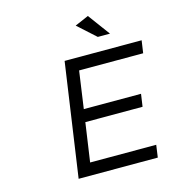

<svg xmlns="http://www.w3.org/2000/svg" viewBox="-131 -1034 1049 1144"><g transform="rotate(-15 394.0 -461.5)"><path d="M211.9 0 313 -700.2H788.1L776.9 -623H381.8L349.1 -393.1H702.1L690.9 -315.9H337.9L303.2 -76.2H710.9L700.2 0ZM431.2 -886.2 516.1 -922.9 616.2 -787.1H541Z"/></g></svg>

Font: Trueno Light
Style: Italic
Weight: 300
Designer: Julieta Ulanovsky
Foundry: Julieta Ulanovsky
Version: Version 3.001b | FøM Fix